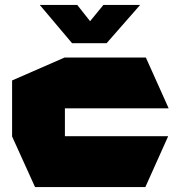

<svg xmlns="http://www.w3.org/2000/svg" viewBox="-20 -758 715 778"><path d="M122 0 29 -205V-206H661V-205L569 0ZM29 -206V-432L242 -525H243V-206ZM243 -319V-525H571L663 -320V-319ZM272 -583 142 -737V-738H293L395 -609ZM272 -583 399 -738H547V-737L412 -583Z"/></svg>

Font: Foldit ExtraBold
Style: Regular
Weight: 800
Version: Version 1.003